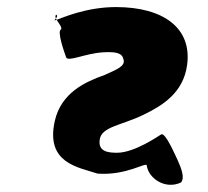

<svg xmlns="http://www.w3.org/2000/svg" viewBox="-20 -548 587 543"><path d="M308 -528C223 -528 155 -497 143 -493C121 -484 150 -501 139 -506V-507C129 -496 157 -477 153 -465C140 -461 162 -400 167 -386C172 -372 221 -397 271 -400C306 -402 325 -399 329 -381C336 -361 311 -352 276 -336C222 -317 153 -286 135 -206C108 -86 202 -75 256 -57C338 -51 394 -91 395 -80C400 -43 448 -11 492 -32C503 -45 493 -72 482 -96C475 -110 448 -174 436 -168C429 -164 361 -116 311 -116C286 -116 257 -119 262 -153C267 -190 323 -193 385 -223C441 -250 498 -286 509 -363C524 -468 443 -528 308 -528Z"/></svg>

Font: Hussar Przerywany
Style: Obl
Weight: 400
Foundry: Cannot Into Space Fonts
Version: Version 0.982